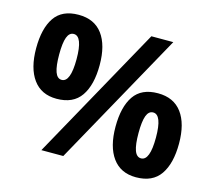

<svg xmlns="http://www.w3.org/2000/svg" viewBox="-104 -853 1109 990"><g transform="rotate(15 450.5 -357.5)"><path d="M199 -724Q283.4 -724 326.7 -665.5Q370 -607 370 -501Q370 -395 329 -335.5Q288 -276 199.3 -276Q117.4 -276 74.2 -335.5Q31 -395 31 -501Q31 -607 71 -665.5Q111 -724 199 -724ZM200 -622Q176.1 -622 165 -592Q154 -562 154 -500.5Q154 -439 165 -408Q176.1 -377 200 -377Q247 -377 247 -499.9Q247 -622 200 -622ZM706 -714 310 0H193L589 -714ZM698.7 -439Q783 -439 826.5 -380.5Q870 -322 870 -216Q870 -110 829 -50.5Q788 9 699.3 9Q617.4 9 574.2 -50.5Q531 -110 531 -216Q531 -322 571 -380.5Q611 -439 698.7 -439ZM700 -337Q676.1 -337 665 -307Q654 -277 654 -215Q654 -153.5 665 -122.8Q676.1 -92 700 -92Q747 -92 747 -215.3Q747 -337 700 -337Z"/></g></svg>

Font: Noto Sans New Tai Lue
Style: Regular
Weight: 400
Designer: Monotype Design Team
Foundry: Monotype Imaging Inc.
Version: Version 2.003